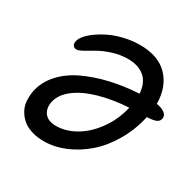

<svg xmlns="http://www.w3.org/2000/svg" viewBox="-159 -880 1071 1061"><g transform="rotate(30 377.0 -349.5)"><path d="M246.1 14.2Q202.1 14.2 166.5 2.7Q130.9 -8.8 108.4 -28.6Q85.9 -48.3 71.3 -75Q56.6 -101.6 54.7 -132.1Q52.7 -162.6 58.1 -194.8Q71.3 -260.7 118.7 -313.2Q166 -365.7 237.3 -399.4Q308.6 -433.1 393.6 -452.9Q478.5 -472.7 574.2 -478Q572.3 -514.2 559.3 -541Q546.4 -567.9 525.6 -583.3Q504.9 -598.6 479.7 -605.7Q454.6 -612.8 424.8 -612.8Q375.5 -612.8 327.1 -597.4Q278.8 -582 248.5 -564Q218.3 -545.9 190.4 -530.5Q162.6 -515.1 149.9 -515.1Q134.3 -515.1 127.2 -526.1Q120.1 -537.1 124 -553.2Q127 -569.3 143.8 -590.1Q160.6 -610.8 190.7 -632.3Q220.7 -653.8 258.3 -671.9Q295.9 -689.9 345 -701.4Q394 -712.9 443.8 -712.9Q560.5 -712.9 622.3 -648.7Q684.1 -584.5 685.1 -477.1Q721.7 -471.2 739.3 -456.3Q756.8 -441.4 752.9 -422.9Q750 -404.8 733.2 -396.5Q716.3 -388.2 673.8 -386.2Q653.8 -295.4 608.9 -219Q564 -142.6 505.9 -92.3Q447.8 -42 380.4 -13.9Q313 14.2 246.1 14.2ZM175.8 -194.8Q167 -149.9 189.7 -121.3Q212.4 -92.8 263.2 -92.8Q324.2 -92.8 385.5 -127.9Q446.8 -163.1 495.6 -230.5Q544.4 -297.9 564 -382.8Q459.5 -376.5 375.7 -352.3Q292 -328.1 239.3 -287.4Q186.5 -246.6 175.8 -194.8Z"/></g></svg>

Font: Shantell Sans Irregular
Style: Italic
Weight: 500
Italic angle: -11.31°
Designer: Stephen Nixon, Anya Danilova, Shantell Martin
Foundry: Arrow Type
Version: Version 1.006;[9816181b4]